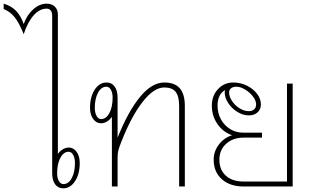

<svg xmlns="http://www.w3.org/2000/svg" viewBox="-175 -1015 1703 1045"><path d="M259 -128Q259 -68 233.5 -29Q208 10 169 10Q141 10 125 -12Q109 -34 109 -72V-930Q109 -948 101 -958Q93 -968 79 -968Q41 -968 8.5 -932Q-24 -896 -46 -829Q-71 -891 -95.5 -921.5Q-120 -952 -155 -966V-995Q-114 -983 -88 -956.5Q-62 -930 -46 -884Q-29 -933 5.5 -964Q40 -995 79 -995Q107 -995 123.5 -979Q140 -963 140 -935V-177Q151 -193 167 -202.5Q183 -212 199 -212Q225 -212 242 -188.5Q259 -165 259 -128ZM233 -128Q233 -154 223.5 -171.5Q214 -189 199 -189Q171 -189 153.5 -156Q136 -123 136 -72Q136 -46 145.5 -29.5Q155 -13 170 -13Q198 -13 215.5 -45.5Q233 -78 233 -128Z M831 -438V0H800V-438Q800 -491 781 -515Q762 -539 719 -539Q663 -539 602 -461.5Q541 -384 486 -245Q473 -212 469 -196Q465 -180 465 -159V0H434V-379Q423 -363 407 -353.5Q391 -344 375 -344Q349 -344 332 -367.5Q315 -391 315 -428Q315 -488 340.5 -527Q366 -566 405 -566Q433 -566 449 -544Q465 -522 465 -484V-266Q523 -410 587.5 -488Q652 -566 719 -566Q776 -566 803.5 -534.5Q831 -503 831 -438ZM438 -484Q438 -510 428.5 -526.5Q419 -543 404 -543Q376 -543 358.5 -510.5Q341 -478 341 -428Q341 -402 350.5 -384.5Q360 -367 375 -367Q403 -367 420.5 -400Q438 -433 438 -484Z M1418 -560V0H1151Q1077 0 1032.5 -39.5Q988 -79 988 -146Q988 -191 1016 -228Q1044 -265 1088 -279Q1039 -296 1008.5 -340Q978 -384 978 -440Q978 -494 1011.5 -530Q1045 -566 1095 -566Q1134 -566 1168.5 -549Q1203 -532 1224 -504.5Q1245 -477 1245 -447Q1245 -420 1227 -403.5Q1209 -387 1179 -387Q1148 -387 1117.5 -405.5Q1087 -424 1067.5 -453.5Q1048 -483 1048 -512Q1048 -521 1050 -525Q1009 -501 1009 -440Q1009 -399 1027.5 -365.5Q1046 -332 1077.5 -312.5Q1109 -293 1148 -293H1251V-266H1151Q1093 -266 1056 -232.5Q1019 -199 1019 -146Q1019 -91 1054 -59Q1089 -27 1151 -27H1387V-560ZM1072 -512Q1072 -489 1088 -465Q1104 -441 1129 -425.5Q1154 -410 1179 -410Q1198 -410 1208.5 -420Q1219 -430 1219 -447Q1219 -467 1202 -489.5Q1185 -512 1159.5 -527.5Q1134 -543 1112 -543Q1093 -543 1082.5 -534.5Q1072 -526 1072 -512Z"/></svg>

Font: KoHo ExtraLight
Style: Regular
Weight: 275
Version: Version 1.000; ttfautohint (v1.6)